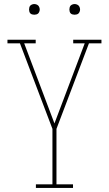

<svg xmlns="http://www.w3.org/2000/svg" viewBox="-20 -932 540 952"><path d="M158 0V-18H240V-293L79 -717H17V-735H157V-717H100L250 -320L400 -717H343V-735H483V-717H421L260 -293V-18H342V0ZM350 -859Q345 -859 339.5 -860.5Q334 -862 330.5 -865.5Q327 -869 325.5 -874.5Q324 -880 324 -885Q324 -890 325.5 -895.5Q327 -901 330.5 -904.5Q334 -908 339.5 -910Q345 -912 350 -912Q355 -912 360.5 -910Q366 -908 369.5 -904.5Q373 -901 375 -895.5Q377 -890 377 -885Q377 -880 375 -874.5Q373 -869 369.5 -865.5Q366 -862 360.5 -860.5Q355 -859 350 -859ZM150 -859Q145 -859 139.5 -860.5Q134 -862 130.5 -865.5Q127 -869 125.5 -874.5Q124 -880 124 -885Q124 -890 125.5 -895.5Q127 -901 130.5 -904.5Q134 -908 139.5 -910Q145 -912 150 -912Q155 -912 160.5 -910Q166 -908 169.5 -904.5Q173 -901 175 -895.5Q177 -890 177 -885Q177 -880 175 -874.5Q173 -869 169.5 -865.5Q166 -862 160.5 -860.5Q155 -859 150 -859Z"/></svg>

Font: Iosevka Slab Thin
Style: Regular
Weight: 100
Monospace: yes
Designer: Belleve Invis
Foundry: Belleve Invis
Version: Version 11.1.0; ttfautohint (v1.8.3)